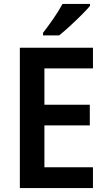

<svg xmlns="http://www.w3.org/2000/svg" viewBox="-20 -957 544 977"><path d="M453 0H81V-714H453V-609H206V-424H437V-319H206V-106H453ZM438 -927Q422 -908 394 -880Q366 -852 335.5 -824Q305 -796 281 -777H199V-790Q224 -822 252 -862.5Q280 -903 298 -937H438Z"/></svg>

Font: Noto Sans Georgian SemiCondensed SemiBold
Style: Regular
Weight: 600
Width: 4
Designer: Monotype Design Team, Akaki Razmadze
Foundry: Google LLC
Version: Version 2.005; ttfautohint (v1.8.4.7-5d5b)